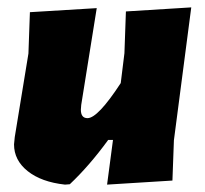

<svg xmlns="http://www.w3.org/2000/svg" viewBox="-20 -496 554 520"><path d="M242 -474 200 -212 199 -199Q199 -176 217 -176Q245 -176 307 -271L317 -352L321 -465L498 -476L451 -116L447 -7L270 4L286 -117H273Q222 -47 169 3L156 4Q92 -3 55 -32.5Q18 -62 18 -105L20 -125L57 -351L61 -463Z"/></svg>

Font: Alegreya Sans Black
Style: Italic
Weight: 900
Italic angle: -7°
Designer: Juan Pablo del Peral
Foundry: Huerta Tipografica
Version: Version 2.007